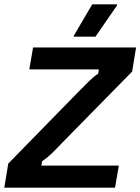

<svg xmlns="http://www.w3.org/2000/svg" viewBox="-30 -870 651 890"><path d="M-10 0 8.3 -111.7 329.2 -440Q363.3 -474.2 383.3 -494.2Q403.3 -514.2 425 -528.3L428.3 -548.3H105.8L123.3 -650H600.8L582.5 -538.3L260.8 -210.8Q227.5 -175.8 207.1 -156.2Q186.7 -136.7 165 -122.5L161.7 -102.5H520.8L503.3 0ZM312.5 -700V-705L397.5 -850H512.5V-845L412.5 -700Z"/></svg>

Font: Familjen Grotesk SemiBold
Style: Italic
Weight: 600
Italic angle: -9.46201°
Designer: Anders Wikstroem, Jonas Baeckman, Matilda Gysing, Kristian Moeller
Foundry: Familjen STHLM AB
Version: Version 2.002